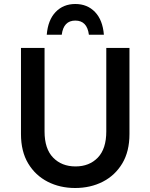

<svg xmlns="http://www.w3.org/2000/svg" viewBox="-20 -930 752 961"><path d="M85 -259V-690H203V-272Q203 -185 246 -141Q289 -97 358 -97Q427 -97 469.5 -141Q512 -185 512 -272V-690H628V-259Q628 -172 592 -112Q556 -52 494.5 -20.5Q433 11 356 11Q280 11 218.5 -20.5Q157 -52 121 -112Q85 -172 85 -259ZM500 -756H425Q416 -827 357 -827Q298 -827 289 -756H214Q220 -830 258.5 -870Q297 -910 357 -910Q417 -910 455.5 -870Q494 -830 500 -756Z"/></svg>

Font: Radio Canada Medium
Style: Regular
Weight: 500
Designer: Charles Daoud, Etienne Aubert Bonn, Alexandre Saumier Demers, Jacques Le Bailly
Foundry: Radio-Canada
Version: Version 2.104; ttfautohint (v1.8.4.7-5d5b);gftools[0.9.28.de